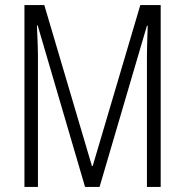

<svg xmlns="http://www.w3.org/2000/svg" viewBox="-20 -734 725 754"><path d="M314 0H371L557 -633H560C558 -570 557 -535 557 -516V0H611V-714H531L344 -82H341L154 -714H76V0H129V-519C129 -536 128 -570 125 -634H128Z"/></svg>

Font: Noto Sans Myanmar UI ExtraCondensed Light
Style: Regular
Weight: 300
Width: 2
Designer: Monotype Design Team
Foundry: Monotype Imaging Inc.
Version: Version 2.103